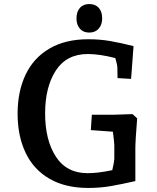

<svg xmlns="http://www.w3.org/2000/svg" viewBox="-20 -914 778 949"><path d="M67 -352Q67 -462 106.5 -545Q146 -628 224.5 -674Q303 -720 416 -720Q474 -720 525.5 -711Q577 -702 640 -686L628 -524L561 -528L560 -581Q560 -592 550 -627Q472 -647 414 -647Q309 -647 256 -565.5Q203 -484 203 -353Q203 -222 256 -140Q309 -58 413 -58Q465 -58 535 -73Q545 -117 545 -128V-196Q545 -209 538 -263L429 -271L434 -347H545L635 -350L658 -329Q649 -217 649 -180V-19Q579 -3 526.5 6Q474 15 416 15Q303 15 224.5 -30.5Q146 -76 106.5 -159Q67 -242 67 -352ZM358 -823Q358 -855 374.5 -874.5Q391 -894 421 -894Q451 -894 468 -875.5Q485 -857 485 -823Q485 -792 468 -772.5Q451 -753 421 -753Q391 -753 374.5 -772.5Q358 -792 358 -823Z"/></svg>

Font: Andada Pro
Style: Bold
Weight: 700
Designer: Carolina Giovagnoli
Foundry: Huerta Tipografica
Version: Version 3.005; ttfautohint (v1.8.4)